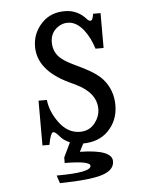

<svg xmlns="http://www.w3.org/2000/svg" viewBox="-50 -602 601 763"><g transform="rotate(-5 250.0 -220.5)"><path d="M102.1 -214.8H135.3Q140.6 -166 174.8 -121.1Q208.5 -77.1 255.9 -77.1Q293.5 -77.1 315.9 -106Q335.9 -131.8 335.9 -161.6Q335.9 -226.1 254.9 -265.1L228 -277.8Q106.9 -335.9 106.9 -429.7Q106.9 -484.4 146.5 -524.9Q181.2 -560.1 236.3 -560.1Q288.1 -560.1 322.8 -520Q329.1 -513.2 335.4 -513.2Q344.7 -513.2 348.1 -540H377.9V-400.9H345.7Q331.5 -445.8 308.6 -475.6Q279.3 -513.2 244.6 -513.2Q215.8 -513.2 193.8 -491.2Q174.8 -471.7 174.8 -440.9Q174.8 -398.9 207 -373.5Q223.1 -360.4 254.9 -345.2L286.1 -330.1Q345.2 -301.3 369.6 -271.5Q404.8 -228.5 404.8 -170.9Q404.8 -108.4 362.8 -66.9Q326.2 -30.8 264.2 -29.8L248 2Q376 3.9 376 50.8Q376 85.9 327.6 101.6Q279.3 117.2 158.2 119.1L147.9 87.9Q285.2 87.9 285.2 61Q285.2 41.5 184.1 41V19L211.9 -39.1Q187.5 -48.8 171.9 -67.9Q157.2 -85 149.9 -85Q138.7 -85 129.9 -36.1H102.1Z"/></g></svg>

Font: BIZ UDMincho
Style: Regular
Weight: 400
Monospace: yes
Designer: TypeBank Co., Ltd.
Foundry: Morisawa Inc.
Version: Version 1.06